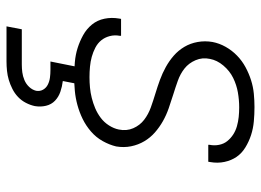

<svg xmlns="http://www.w3.org/2000/svg" viewBox="-126 -456 802 590"><g transform="rotate(90 275.0 -161.0)"><path d="M217 12Q194 12 171 10Q148 8 127.5 1.5Q107 -5 88 -15.5Q69 -26 55.5 -42.5Q42 -59 37.5 -81Q33 -103 37 -126L38 -132H90V-128Q87 -112 91 -97Q95 -82 104 -71Q113 -60 126.5 -53Q140 -46 154.5 -42Q169 -38 185 -36.5Q201 -35 217 -35Q233 -35 249 -36.5Q265 -38 281 -42Q297 -46 312.5 -52.5Q328 -59 342 -69.5Q356 -80 365.5 -95Q375 -110 378 -125Q383 -149 374 -169.5Q365 -190 348 -203Q331 -216 310 -223.5Q289 -231 267.5 -237.5Q246 -244 225.5 -251.5Q205 -259 186 -269.5Q167 -280 151 -294Q135 -308 124 -326.5Q113 -345 109 -367.5Q105 -390 109 -413Q113 -434 124 -453.5Q135 -473 151 -488.5Q167 -504 186.5 -514.5Q206 -525 226.5 -531.5Q247 -538 268 -540Q289 -542 309 -542Q331 -542 353 -540Q375 -538 395 -531.5Q415 -525 433 -514Q451 -503 462 -487Q473 -471 477.5 -450Q482 -429 478 -406L477 -400H425V-404Q428 -419 425 -433.5Q422 -448 413.5 -458.5Q405 -469 393.5 -476.5Q382 -484 368 -488Q354 -492 339.5 -493.5Q325 -495 310 -495Q287 -495 264 -491Q241 -487 219.5 -476.5Q198 -466 181.5 -446.5Q165 -427 161 -405Q156 -382 165 -361Q174 -340 190.5 -327Q207 -314 228 -306.5Q249 -299 270 -292.5Q291 -286 312.5 -278.5Q334 -271 352.5 -260.5Q371 -250 387 -236Q403 -222 414 -203.5Q425 -185 429.5 -163Q434 -141 430 -117Q425 -96 413.5 -75.5Q402 -55 384 -39.5Q366 -24 345.5 -14Q325 -4 303 2Q281 8 259.5 10Q238 12 217 12ZM169 220H61L70 173H178Q190 173 202 171.5Q214 170 226 165Q238 160 247 150.5Q256 141 259 129Q261 117 255.5 107.5Q250 98 240 93Q230 88 218.5 86.5Q207 85 195 85H169L193 -35H245L229 47Q246 49 262 54.5Q278 60 289.5 71Q301 82 305 98.5Q309 115 306 133Q303 147 296 160.5Q289 174 278 184.5Q267 195 253 202Q239 209 225.5 213Q212 217 197.5 218.5Q183 220 169 220Z"/></g></svg>

Font: Lode Dark Term
Style: Italic
Weight: 400
Italic angle: -11°
Monospace: yes
Designer: Belleve Invis
Foundry: Belleve Invis
Version: Version 29.2.0